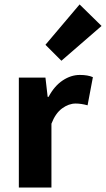

<svg xmlns="http://www.w3.org/2000/svg" viewBox="-20 -846 478 866"><path d="M65 0V-496H185L195 -409H199Q225 -458 262.5 -483Q300 -508 340 -508Q376 -508 399 -498L375 -371Q346 -379 321 -379Q290 -379 260 -357Q230 -335 212 -288V0ZM257 -572 185 -644 339 -826 438 -729Z"/></svg>

Font: Toshiba Sans
Style: Bold
Weight: 700
Designer: Paul D. Hunt
Foundry: Toshiba Corporation
Version: Version 2.020;PS 2.0;hotconv 1.0.86;makeotf.lib2.5.63406